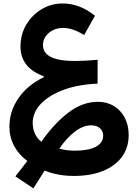

<svg xmlns="http://www.w3.org/2000/svg" viewBox="-20 -650 779 1084"><path d="M213.4 150.4Q283.7 49.3 364.3 -12.9Q444.8 -75.2 532.7 -75.2Q584 -75.2 623 -51.5Q662.1 -27.8 684.3 14.6Q706.5 57.1 706.5 112.3Q706.5 183.1 668.9 234.9Q631.3 286.6 562 314.9Q492.7 343.3 397.5 343.3Q305.2 343.3 231.9 313L168.5 413.6L66.9 345.7L134.3 258.8Q85.4 222.7 59.3 173.1Q33.2 123.5 33.2 65.4Q33.2 -21.5 84 -95.5Q134.8 -169.4 227.5 -214.4V-219.2Q95.7 -267.1 95.7 -387.2Q95.7 -455.1 127.9 -510Q160.2 -564.9 214.4 -597.7Q268.6 -630.4 334.5 -630.4Q430.2 -630.4 516.1 -561L455.1 -452.1Q390.6 -492.2 337.4 -492.2Q288.6 -492.2 255.6 -464.1Q222.7 -436 222.7 -395Q222.7 -305.7 402.8 -305.7Q457.5 -305.7 531.2 -312.5L530.8 -177.7Q422.4 -173.3 339.8 -143.1Q257.3 -112.8 210.9 -64.2Q164.6 -15.6 164.6 44.4Q164.6 76.2 176.8 103.5Q189 130.9 213.4 150.4ZM314.9 189Q354.5 200.7 403.8 200.7Q479.5 200.7 521 178.5Q562.5 156.2 562.5 116.7Q562.5 89.4 543.9 73.5Q525.4 57.6 495.1 57.6Q449.7 57.6 403.3 92.8Q356.9 127.9 314.9 189Z"/></svg>

Font: Estedad-FD Bold
Style: Regular
Weight: 700
Designer: Amin Abedi
Version: Version 7.3